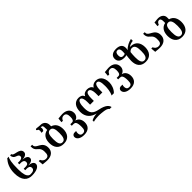

<svg xmlns="http://www.w3.org/2000/svg" viewBox="459 -2593 4667 4667"><g transform="rotate(-45 2792.0 -260.0)"><path d="M299.8 -200.7V-252H356.4Q378.4 -252 397.2 -254.6Q416 -257.3 429.4 -265.4Q442.9 -273.4 450.7 -287.6Q458.5 -301.8 458.5 -325.2Q458.5 -348.6 448.5 -363.5Q438.5 -378.4 423.3 -387Q408.2 -395.5 390.6 -398.9Q373 -402.3 357.9 -402.3H299.8V-453.6H356.4Q372.6 -453.6 390.1 -456.5Q407.7 -459.5 422.9 -467.3Q438 -475.1 447.8 -487.8Q457.5 -500.5 457.5 -520.5Q457.5 -539.6 450.4 -551.8Q443.4 -564 432.1 -571.8Q420.9 -579.6 406.2 -585.2Q391.6 -590.8 376.2 -596.9Q360.8 -603 346.2 -611.1Q331.5 -619.1 320.3 -632.6Q309.1 -646 302 -666Q294.9 -686 294.9 -715.8H339.8Q339.8 -699.7 350.8 -689.7Q361.8 -679.7 379.4 -672.9Q397 -666 419.7 -661.4Q442.4 -656.7 466.3 -650.9Q490.2 -645 512.9 -637Q535.6 -628.9 553.2 -615.7Q570.8 -602.5 581.8 -582.8Q592.8 -563 592.8 -533.7Q592.8 -510.3 581.8 -491.7Q570.8 -473.1 550.3 -459.7Q529.8 -446.3 500.2 -438.2Q470.7 -430.2 434.1 -428.2Q466.3 -426.8 495.4 -420.2Q524.4 -413.6 546.4 -401.4Q568.4 -389.2 581.1 -370.4Q593.8 -351.6 593.8 -325.2Q593.8 -298.8 579.6 -281Q565.4 -263.2 542.7 -252Q520 -240.7 491.5 -235.4Q462.9 -230 434.1 -228.5Q469.7 -226.6 499 -219Q528.3 -211.4 549.3 -198.2Q570.3 -185.1 582 -166.3Q593.8 -147.5 593.8 -123Q593.8 -95.2 576.4 -70.8Q559.1 -46.4 525.4 -28.3Q491.7 -10.3 441.4 0.2Q391.1 10.7 325.2 10.7Q268.1 10.7 219.5 -7.8Q170.9 -26.4 135 -67.6Q99.1 -108.9 78.9 -175.3Q58.6 -241.7 58.6 -337.9Q58.6 -410.6 70.8 -468Q83 -525.4 102.5 -570.6Q122.1 -615.7 146.7 -650.9Q171.4 -686 196.3 -714.8H250Q237.3 -698.7 227.1 -671.4Q216.8 -644 209 -599.9Q201.2 -555.7 197 -491.5Q192.9 -427.2 192.9 -337.9Q192.9 -270 199 -221.4Q205.1 -172.9 215.6 -139.4Q226.1 -106 239.7 -86.2Q253.4 -66.4 268.1 -55.7Q282.7 -44.9 297.4 -41.5Q312 -38.1 325.2 -38.1Q353 -38.1 377.2 -42Q401.4 -45.9 419.4 -55.7Q437.5 -65.4 448 -81.8Q458.5 -98.1 458.5 -123Q458.5 -147.9 448.5 -163.1Q438.5 -178.2 423.3 -186.5Q408.2 -194.8 390.6 -197.8Q373 -200.7 357.9 -200.7Z M855 -37.6Q882.8 -37.6 902.3 -46.4Q921.9 -55.2 933.8 -74.5Q945.8 -93.8 950.2 -124.5Q954.6 -155.3 952.6 -199.7Q950.2 -243.7 938.2 -270.8Q926.3 -297.9 909.7 -316.4Q893.1 -335 874.3 -349.6Q855.5 -364.3 839.4 -383.1Q823.2 -401.9 812.7 -429Q802.2 -456.1 802.2 -500V-518.6H856.9V-496.1Q856.9 -474.1 866.5 -458.3Q876 -442.4 891.6 -429.9Q907.2 -417.5 927.5 -406.5Q947.8 -395.5 968.8 -383.3Q989.7 -371.1 1010.5 -356Q1031.2 -340.8 1047.6 -319.3Q1064 -297.9 1074.7 -269Q1085.4 -240.2 1086.9 -200.2Q1088.9 -147.5 1072.3 -107.9Q1055.7 -68.4 1024.7 -42Q993.7 -15.6 950.2 -2.4Q906.7 10.7 855 10.7Q829.6 10.7 807.9 9Q786.1 7.3 767.3 5.4Q748.5 3.4 731.9 1.7Q715.3 0 700.2 0L688.5 -124.5H732.4Q739.3 -107.4 749.8 -91.8Q760.3 -76.2 775.4 -64.2Q790.5 -52.2 810.3 -44.9Q830.1 -37.6 855 -37.6Z M1180.2 -253.9Q1180.2 -303.7 1190.9 -347.9Q1201.7 -392.1 1224.9 -426.5Q1248 -460.9 1283.9 -483.9Q1319.8 -506.8 1370.1 -514.6V-560.1Q1370.1 -596.7 1367.7 -618.7Q1365.2 -640.6 1357.9 -652.3Q1350.6 -664.1 1337.6 -667.5Q1324.7 -670.9 1303.7 -670.9Q1310.1 -654.3 1310.1 -635.3Q1310.1 -614.7 1302.7 -594.5Q1295.4 -574.2 1280.3 -563H1222.2Q1226.1 -577.1 1229.5 -594.2Q1232.9 -611.3 1232.9 -627.4Q1232.9 -645.5 1227.3 -659.2Q1221.7 -672.9 1207.5 -676.8Q1194.8 -680.2 1187.7 -688Q1180.7 -695.8 1180.7 -704.1Q1180.7 -713.4 1189.2 -720.5Q1197.8 -727.5 1215.8 -727.5Q1217.3 -727.5 1232.2 -725.6Q1247.1 -723.6 1267.3 -721.4Q1287.6 -719.2 1309.1 -717.5Q1330.6 -715.8 1345.7 -715.8Q1384.8 -715.8 1413.6 -701.2Q1442.4 -686.5 1461.4 -664.3Q1480.5 -642.1 1490 -615Q1499.5 -587.9 1499.5 -563V-509.8Q1538.6 -498.5 1570.1 -474.9Q1601.6 -451.2 1622.1 -417.7Q1642.6 -384.3 1652.3 -342.5Q1662.1 -300.8 1662.1 -253.9Q1662.1 -197.8 1648.2 -149.4Q1634.3 -101.1 1605 -65.4Q1575.7 -29.8 1530 -9.5Q1484.4 10.7 1420.9 10.7Q1356.9 10.7 1311.3 -9.5Q1265.6 -29.8 1236.6 -65.4Q1207.5 -101.1 1193.8 -149.4Q1180.2 -197.8 1180.2 -253.9ZM1314.9 -254.4Q1314.9 -200.7 1320.1 -160.4Q1325.2 -120.1 1337.6 -92.8Q1350.1 -65.4 1370.4 -51.8Q1390.6 -38.1 1420.9 -38.1Q1451.2 -38.1 1471.7 -51.8Q1492.2 -65.4 1504.6 -92.5Q1517.1 -119.6 1522.5 -159.9Q1527.8 -200.2 1527.8 -253.9Q1527.8 -307.6 1522.5 -347.9Q1517.1 -388.2 1504.6 -415.3Q1492.2 -442.4 1471.7 -456.1Q1451.2 -469.7 1420.9 -469.7Q1390.6 -469.7 1370.4 -456.1Q1350.1 -442.4 1337.6 -415.5Q1325.2 -388.7 1320.1 -348.1Q1314.9 -307.6 1314.9 -254.4Z M1920.9 -215.3Q1941.9 -215.3 1956.1 -223.9Q1970.2 -232.4 1978.8 -248.5Q1987.3 -264.6 1991 -288.6Q1994.6 -312.5 1994.6 -343.3Q1994.6 -375.5 1989.5 -401.1Q1984.4 -426.8 1973.1 -444.6Q1961.9 -462.4 1943.8 -471.7Q1925.8 -481 1899.9 -481Q1861.8 -481 1837.2 -460.9Q1812.5 -440.9 1796.9 -402.3H1748L1759.8 -518.6Q1773.9 -518.6 1791.3 -520.3Q1808.6 -522 1827.9 -523.9Q1847.2 -525.9 1867.7 -527.6Q1888.2 -529.3 1909.2 -529.3Q1958.5 -529.3 1998.5 -516.6Q2038.6 -503.9 2067.1 -480Q2095.7 -456.1 2111.3 -421.4Q2127 -386.7 2127 -342.8Q2127 -310.5 2116.9 -284.7Q2106.9 -258.8 2091.1 -239.7Q2075.2 -220.7 2054.9 -208.5Q2034.7 -196.3 2014.2 -191.4Q2041 -187 2065.4 -172.4Q2089.8 -157.7 2108.2 -133.3Q2126.5 -108.9 2137.5 -75Q2148.4 -41 2148.4 1.5Q2148.4 47.9 2135 85.9Q2121.6 124 2093.8 151.4Q2065.9 178.7 2023.7 193.6Q1981.4 208.5 1923.8 208.5Q1873.5 208.5 1834.7 198Q1795.9 187.5 1769.3 169.2Q1742.7 150.9 1728.8 126.5Q1714.8 102.1 1714.8 74.2Q1714.8 64 1718 52.7Q1721.2 41.5 1728.5 31Q1735.8 20.5 1747.8 12.2Q1759.8 3.9 1777.8 0H1848.6Q1842.3 17.1 1839.6 31.7Q1836.9 46.4 1836.9 59.6Q1836.9 89.8 1844 109.4Q1851.1 128.9 1863.3 140.1Q1875.5 151.4 1891.1 155.5Q1906.7 159.7 1923.8 159.7Q1951.2 159.7 1969 151.1Q1986.8 142.6 1997.1 125.5Q2007.3 108.4 2011.5 83Q2015.6 57.6 2015.6 24.4Q2015.6 -38.1 2008.8 -75.2Q2002 -112.3 1989.7 -132.1Q1977.5 -151.9 1960.4 -158Q1943.4 -164.1 1922.4 -164.1H1864.3V-215.3Z M2962.9 -211.9H2833.5V-309.6Q2833.5 -338.4 2829.3 -368.9Q2825.2 -399.4 2815.4 -424.3Q2805.7 -449.2 2789.3 -465.1Q2772.9 -481 2748.5 -481Q2724.1 -481 2709 -465.8Q2693.8 -450.7 2685.3 -426Q2676.8 -401.4 2673.6 -370.8Q2670.4 -340.3 2670.4 -309.6V-211.9H2541V-309.6Q2541 -338.4 2537.4 -368.7Q2533.7 -398.9 2524.9 -423.8Q2516.1 -448.7 2501.5 -464.6Q2486.8 -480.5 2465.3 -480.5Q2443.8 -480.5 2428 -463.4Q2412.1 -446.3 2401.6 -416.5Q2391.1 -386.7 2386 -346.2Q2380.9 -305.7 2380.9 -258.8Q2380.9 -187.5 2393.6 -138.9Q2406.2 -90.3 2434.1 -58.1Q2461.9 -25.9 2505.6 -6.8Q2549.3 12.2 2611.3 24.4Q2685.5 39.1 2733.9 59.8Q2782.2 80.6 2811 104Q2839.8 127.4 2853 152.1Q2866.2 176.8 2870.1 198.7H2801.8Q2791.5 182.1 2775.1 170.7Q2758.8 159.2 2733.9 151.6Q2709 144 2674.3 138.7Q2639.6 133.3 2592.3 128.9Q2566.4 126.5 2541.7 125.2Q2517.1 124 2493.2 124Q2441.9 124 2397 129.9Q2352.1 135.7 2314 147.9V101.1Q2334 90.8 2357.7 81.8Q2381.3 72.8 2406 66.4Q2430.7 60.1 2455.8 56.4Q2481 52.7 2503.9 52.7Q2445.8 39.1 2398.2 13.4Q2350.6 -12.2 2316.9 -50.5Q2283.2 -88.9 2264.6 -140.6Q2246.1 -192.4 2246.1 -259.3Q2246.1 -317.9 2258.8 -367.2Q2271.5 -416.5 2297.6 -452.6Q2323.7 -488.8 2363.8 -509Q2403.8 -529.3 2458.5 -529.3Q2508.8 -529.3 2545.2 -509.3Q2581.5 -489.3 2602.5 -442.9Q2621.1 -485.8 2660.2 -507.1Q2699.2 -528.3 2751 -528.3Q2802.7 -528.3 2840.8 -507.3Q2878.9 -486.3 2896 -442.9Q2918.5 -481.9 2956.3 -505.1Q2994.1 -528.3 3049.3 -528.3Q3086.9 -528.3 3124 -514.2Q3161.1 -500 3190.4 -468.3Q3219.7 -436.5 3238 -385.7Q3256.3 -335 3256.3 -261.7Q3256.3 -231.9 3250 -197.3Q3243.7 -162.6 3230.5 -127.9Q3217.3 -93.3 3196.5 -60.1Q3175.8 -26.9 3147 0H3068.4Q3085.9 -32.2 3096.7 -70.3Q3107.4 -108.4 3113.3 -145.8Q3119.1 -183.1 3120.8 -216.1Q3122.6 -249 3122.6 -271Q3122.6 -327.1 3117.7 -366.7Q3112.8 -406.2 3102.5 -431.6Q3092.3 -457 3076.7 -468.8Q3061 -480.5 3040 -480.5Q3019 -480.5 3004.4 -464.6Q2989.7 -448.7 2980.5 -423.8Q2971.2 -398.9 2967 -368.7Q2962.9 -338.4 2962.9 -309.6Z M3515.1 -215.3Q3536.1 -215.3 3550.3 -223.9Q3564.5 -232.4 3573 -248.5Q3581.5 -264.6 3585.2 -288.6Q3588.9 -312.5 3588.9 -343.3Q3588.9 -375.5 3583.7 -401.1Q3578.6 -426.8 3567.4 -444.6Q3556.2 -462.4 3538.1 -471.7Q3520 -481 3494.1 -481Q3456.1 -481 3431.4 -460.9Q3406.7 -440.9 3391.1 -402.3H3342.3L3354 -518.6Q3368.2 -518.6 3385.5 -520.3Q3402.8 -522 3422.1 -523.9Q3441.4 -525.9 3461.9 -527.6Q3482.4 -529.3 3503.4 -529.3Q3552.7 -529.3 3592.8 -516.6Q3632.8 -503.9 3661.4 -480Q3689.9 -456.1 3705.6 -421.4Q3721.2 -386.7 3721.2 -342.8Q3721.2 -310.5 3711.2 -284.7Q3701.2 -258.8 3685.3 -239.7Q3669.4 -220.7 3649.2 -208.5Q3628.9 -196.3 3608.4 -191.4Q3635.3 -187 3659.7 -172.4Q3684.1 -157.7 3702.4 -133.3Q3720.7 -108.9 3731.7 -75Q3742.7 -41 3742.7 1.5Q3742.7 47.9 3729.2 85.9Q3715.8 124 3688 151.4Q3660.2 178.7 3617.9 193.6Q3575.7 208.5 3518.1 208.5Q3467.8 208.5 3429 198Q3390.1 187.5 3363.5 169.2Q3336.9 150.9 3323 126.5Q3309.1 102.1 3309.1 74.2Q3309.1 64 3312.3 52.7Q3315.4 41.5 3322.8 31Q3330.1 20.5 3342 12.2Q3354 3.9 3372.1 0H3442.9Q3436.5 17.1 3433.8 31.7Q3431.2 46.4 3431.2 59.6Q3431.2 89.8 3438.2 109.4Q3445.3 128.9 3457.5 140.1Q3469.7 151.4 3485.4 155.5Q3501 159.7 3518.1 159.7Q3545.4 159.7 3563.2 151.1Q3581.1 142.6 3591.3 125.5Q3601.6 108.4 3605.7 83Q3609.9 57.6 3609.9 24.4Q3609.9 -38.1 3603 -75.2Q3596.2 -112.3 3584 -132.1Q3571.8 -151.9 3554.7 -158Q3537.6 -164.1 3516.6 -164.1H3458.5V-215.3Z M4372.6 -575.2Q4350.1 -573.7 4326.4 -567.9Q4302.7 -562 4281 -553.5Q4259.3 -544.9 4241.2 -534.9Q4223.1 -524.9 4212.4 -516.1Q4214.4 -516.6 4217.8 -517.1Q4221.2 -517.6 4224.6 -517.8Q4228 -518.1 4231.2 -518.3Q4234.4 -518.6 4236.3 -518.6Q4298.3 -518.6 4344 -498.5Q4389.6 -478.5 4419.2 -443.1Q4448.7 -407.7 4463.1 -359.4Q4477.5 -311 4477.5 -254.4Q4477.5 -198.2 4463.6 -149.9Q4449.7 -101.6 4420.4 -65.9Q4391.1 -30.3 4345.5 -9.8Q4299.8 10.7 4236.3 10.7Q4172.4 10.7 4127.4 -9.8Q4082.5 -30.3 4054.4 -65.9Q4026.4 -101.6 4013.4 -149.9Q4000.5 -198.2 4000.5 -254.4Q4000.5 -299.3 4005.9 -348.1Q4011.2 -397 4017.1 -440.9Q4011.7 -438 4002.9 -435.8Q3994.1 -433.6 3983.9 -432.1Q3973.6 -430.7 3962.6 -429.7Q3951.7 -428.7 3942.9 -428.7Q3897.5 -428.7 3861.8 -438.2Q3826.2 -447.8 3801.5 -466.3Q3776.9 -484.9 3763.9 -512.7Q3751 -540.5 3751 -577.1Q3751 -614.3 3764.4 -642.1Q3777.8 -669.9 3802.7 -688.7Q3827.6 -707.5 3863.5 -717Q3899.4 -726.6 3944.3 -726.6Q4034.2 -726.6 4083.3 -689Q4132.3 -651.4 4132.3 -577.1Q4132.3 -562 4131.1 -542Q4129.9 -522 4124.5 -501.5Q4147.9 -529.8 4178 -552.2Q4208 -574.7 4240.7 -592Q4273.4 -609.4 4307.4 -621.1Q4341.3 -632.8 4372.6 -639.6ZM3871.1 -575.7Q3871.1 -556.6 3873.5 -539.3Q3876 -522 3884.3 -508.3Q3892.6 -494.6 3908.2 -486.6Q3923.8 -478.5 3949.7 -478.5Q3964.8 -478.5 3981.7 -481.4Q3998.5 -484.4 4011.2 -491.2Q4012.7 -500 4013.7 -511Q4014.6 -522 4015.4 -533.2Q4016.1 -544.4 4016.4 -555.4Q4016.6 -566.4 4016.6 -575.7Q4016.6 -594.2 4013.9 -612.3Q4011.2 -630.4 4003.4 -644.8Q3995.6 -659.2 3981.2 -668Q3966.8 -676.8 3943.4 -676.8Q3921.9 -676.8 3908 -668Q3894 -659.2 3885.7 -644.8Q3877.4 -630.4 3874.3 -612.3Q3871.1 -594.2 3871.1 -575.7ZM4343.3 -253.9Q4343.3 -302.2 4339.1 -341.6Q4335 -380.9 4323 -409.2Q4311 -437.5 4288.8 -452.9Q4266.6 -468.3 4231 -468.3Q4209.5 -468.3 4187.3 -458.3Q4165 -448.2 4140.6 -420.9Q4136.2 -379.4 4133.3 -337.6Q4130.4 -295.9 4130.4 -254.4Q4130.4 -207.5 4134.5 -168Q4138.7 -128.4 4150.4 -99.4Q4162.1 -70.3 4182.9 -54.2Q4203.6 -38.1 4236.3 -38.1Q4269 -38.1 4289.8 -54.2Q4310.5 -70.3 4322.5 -99.1Q4334.5 -127.9 4338.9 -167.5Q4343.3 -207 4343.3 -253.9Z M4724.1 -37.6Q4752 -37.6 4771.5 -46.4Q4791 -55.2 4803 -74.5Q4814.9 -93.8 4819.3 -124.5Q4823.7 -155.3 4821.8 -199.7Q4819.3 -243.7 4807.4 -270.8Q4795.4 -297.9 4778.8 -316.4Q4762.2 -335 4743.4 -349.6Q4724.6 -364.3 4708.5 -383.1Q4692.4 -401.9 4681.9 -429Q4671.4 -456.1 4671.4 -500V-518.6H4726.1V-496.1Q4726.1 -474.1 4735.6 -458.3Q4745.1 -442.4 4760.7 -429.9Q4776.4 -417.5 4796.6 -406.5Q4816.9 -395.5 4837.9 -383.3Q4858.9 -371.1 4879.6 -356Q4900.4 -340.8 4916.7 -319.3Q4933.1 -297.9 4943.8 -269Q4954.6 -240.2 4956.1 -200.2Q4958 -147.5 4941.4 -107.9Q4924.8 -68.4 4893.8 -42Q4862.8 -15.6 4819.3 -2.4Q4775.9 10.7 4724.1 10.7Q4698.7 10.7 4677 9Q4655.3 7.3 4636.5 5.4Q4617.7 3.4 4601.1 1.7Q4584.5 0 4569.3 0L4557.6 -124.5H4601.6Q4608.4 -107.4 4618.9 -91.8Q4629.4 -76.2 4644.5 -64.2Q4659.7 -52.2 4679.4 -44.9Q4699.2 -37.6 4724.1 -37.6Z M5053.2 -61.5Q5053.2 -110.4 5063.7 -154.5Q5074.2 -198.7 5096.4 -233.9Q5118.7 -269 5153.1 -293Q5187.5 -316.9 5235.8 -326.2V-388.2Q5235.8 -434.1 5222.2 -457.5Q5208.5 -481 5178.7 -481Q5150.4 -481 5130.4 -462.2Q5110.4 -443.4 5093.3 -402.3H5049.3L5061 -518.6Q5075.2 -518.6 5090.3 -520.3Q5105.5 -522 5122.1 -523.9Q5138.7 -525.9 5157 -527.6Q5175.3 -529.3 5196.3 -529.3Q5231.4 -529.3 5262.2 -519.3Q5293 -509.3 5315.9 -491Q5338.9 -472.7 5352.1 -446.5Q5365.2 -420.4 5365.2 -388.2V-323.2Q5409.7 -312 5441.7 -287.6Q5473.6 -263.2 5494.4 -228.8Q5515.1 -194.3 5525.1 -151.6Q5535.2 -108.9 5535.2 -61.5Q5535.2 -5.4 5521.2 43.7Q5507.3 92.8 5478 129.4Q5448.7 166 5403.1 187.3Q5357.4 208.5 5293.9 208.5Q5230 208.5 5184.3 187.3Q5138.7 166 5109.6 129.4Q5080.6 92.8 5066.9 43.7Q5053.2 -5.4 5053.2 -61.5ZM5188 -62Q5188 -8.3 5193.1 33Q5198.2 74.2 5210.7 102.3Q5223.1 130.4 5243.4 145Q5263.7 159.7 5293.9 159.7Q5324.2 159.7 5344.7 145.3Q5365.2 130.9 5377.7 102.8Q5390.1 74.7 5395.5 33.4Q5400.9 -7.8 5400.9 -61.5Q5400.9 -115.2 5395.5 -156.5Q5390.1 -197.8 5377.7 -225.8Q5365.2 -253.9 5344.7 -268.3Q5324.2 -282.7 5293.9 -282.7Q5263.7 -282.7 5243.4 -268.3Q5223.1 -253.9 5210.7 -225.8Q5198.2 -197.8 5193.1 -156.5Q5188 -115.2 5188 -62Z"/></g></svg>

Font: Arian AMU Serif
Style: Bold
Weight: 700
Designer: Ruben Hakobyan (Tarumian)
Foundry: Ruben Hakobyan (Tarumian)
Version: Version 1.002